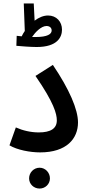

<svg xmlns="http://www.w3.org/2000/svg" viewBox="-20 -879 512 1115"><path d="M193 -606C315 -606 340 -665 340 -707C340 -753 308 -789 259 -789C233 -789 206 -778 181 -759L176 -859H118L124 -699C117 -689 111 -679 106 -668C95 -669 85 -670 77 -671L75 -613C95 -611 157 -606 193 -606ZM250 -728C268 -728 280 -718 280 -702C280 -681 256 -664 186 -664C180 -664 173 -664 166 -664C184 -691 219 -728 250 -728ZM35 -35C80 -8 155 6 213 6C367 6 433 -74 433 -168C433 -243 383 -360 287 -502L186 -438C293 -283 310 -218 310 -180C310 -133 275 -110 205 -110C159 -110 112 -121 72 -139ZM210 216C243 216 270 190 270 157C270 123 243 95 210 95C176 95 149 123 149 157C149 190 176 216 210 216Z"/></svg>

Font: Noto Sans Arabic SemCond SemBd
Style: Regular
Weight: 600
Width: 4
Designer: Monotype Design Team, Nadine Chahine, Nizar Qandah and Khaled Hosny
Foundry: Monotype Imaging Inc.
Version: Version 2.012